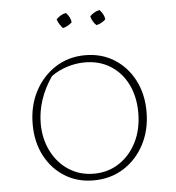

<svg xmlns="http://www.w3.org/2000/svg" viewBox="-51 -754 739 808"><g transform="rotate(-5 318.0 -350.0)"><path d="M312 6Q244 6 191 -27Q138 -60 107.5 -118Q77 -176 77 -251Q77 -329 109 -390Q141 -451 196.5 -486.5Q252 -522 322 -522Q391 -522 444.5 -488.5Q498 -455 528.5 -396.5Q559 -338 559 -263Q559 -186 527 -125Q495 -64 439.5 -29Q384 6 312 6ZM316 -22Q376 -22 423 -53Q470 -84 497 -138Q524 -192 524 -262Q524 -329 498.5 -381Q473 -433 426.5 -462.5Q380 -492 318 -492Q281 -492 244 -480.5Q207 -469 176 -447Q144 -401 127.5 -351.5Q111 -302 111 -252Q111 -187 137.5 -134.5Q164 -82 210.5 -52Q257 -22 316 -22ZM257 -706Q275 -688 278 -665Q271 -658 260.5 -652Q250 -646 239 -644Q232 -652 225.5 -662Q219 -672 216 -683Q224 -691 234.5 -697.5Q245 -704 257 -706ZM399 -706Q407 -698 413 -687Q419 -676 420 -665Q413 -658 402.5 -652Q392 -646 381 -644Q364 -659 358 -683Q375 -701 399 -706Z"/></g></svg>

Font: Piazzolla SC Thin
Style: Regular
Weight: 100
Designer: Juan Pablo del Peral
Foundry: Huerta Tipografica
Version: Version 1.330